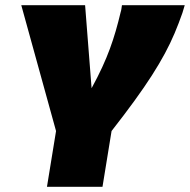

<svg xmlns="http://www.w3.org/2000/svg" viewBox="-20 -720 732 740"><path d="M161 0 196 -215 62 -700H308L333 -380Q357 -424 374 -461Q391 -498 403.5 -532Q416 -566 426 -600.5Q436 -635 445 -673Q447 -679 448 -686Q449 -693 450 -700H692Q690 -693 687.5 -685Q685 -677 683 -670Q669 -630 653 -592Q637 -554 615.5 -514Q594 -474 565.5 -429.5Q537 -385 498.5 -332Q460 -279 410 -215L375 0Z"/></svg>

Font: Georama ExtraCondensed Thin Black
Style: Italic
Weight: 900
Italic angle: -9°
Version: Version 1.001